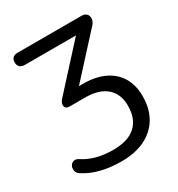

<svg xmlns="http://www.w3.org/2000/svg" viewBox="-163 -592 821 887"><g transform="rotate(-30 247.5 -148.5)"><path d="M228.2 188.9Q169.8 188.9 120.3 176.6Q70.8 164.3 33.5 139.6Q21.3 132.3 17.5 122Q13.6 111.8 15.3 101.5Q17.1 91.3 23.9 84Q30.8 76.7 41.1 75.3Q51.3 73.9 63 81.8Q95.7 103 134.8 113.3Q173.9 123.6 221.2 123.6Q301.1 123.6 341.3 86.8Q381.6 49.9 381.6 -20.3Q381.6 -82.8 342.1 -116.9Q302.7 -151 229 -151H146.2Q131.9 -151 125.9 -158.5Q119.8 -166.1 122.3 -177.6Q124.8 -189.1 134.5 -199.8L354.7 -441.2V-420.7H63.9Q46.8 -420.7 37.5 -429.2Q28.2 -437.7 28.2 -453.8Q28.2 -486.3 63.9 -486.3H402.6Q417.2 -486.3 425.7 -480Q434.2 -473.7 436.6 -463.5Q439 -453.3 435.6 -441.9Q432.1 -430.5 422.4 -420.8L208.1 -186.3L189.3 -211H250.4Q317.9 -211 365 -188.8Q412.2 -166.6 437.4 -124.8Q462.6 -83 462.6 -24Q462.6 41.8 434.5 89.7Q406.4 137.6 354 163.3Q301.5 188.9 228.2 188.9Z"/></g></svg>

Font: Nunito ExtraLight
Style: Regular
Weight: 200
Designer: Vernon Adams
Foundry: Vernon Adams
Version: Version 3.602